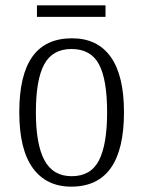

<svg xmlns="http://www.w3.org/2000/svg" viewBox="-20 -687 534 717"><path d="M52 -268Q52 -407 101 -475.5Q150 -544 249 -544Q344 -544 393.5 -474.5Q443 -405 443 -268Q443 10 246 10Q153 10 102.5 -59.5Q52 -129 52 -268ZM380 -268Q380 -390 349.5 -447Q319 -504 247 -504Q176 -504 145 -446.5Q114 -389 114 -268Q114 -148 146 -88.5Q178 -29 248 -29Q319 -29 349.5 -88Q380 -147 380 -268ZM118 -667H374V-624H118Z"/></svg>

Font: Noto Serif NarrowLight
Style: Regular
Weight: 300
Width: 4
Designer: Monotype Design Team
Foundry: Monotype Imaging Inc.
Version: Version 1.001